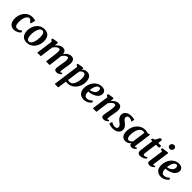

<svg xmlns="http://www.w3.org/2000/svg" viewBox="457 -2779 4991 4991"><g transform="rotate(45 2952.5 -283.0)"><path d="M215.8 9.8Q173.3 9.8 139.6 -4.9Q106 -19.5 82.5 -48.1Q59.1 -76.7 46.1 -118.7Q33.2 -160.6 32.7 -215.3Q32.2 -254.9 40.5 -296.4Q48.8 -337.9 65.4 -377.2Q82 -416.5 107.2 -451.2Q132.3 -485.8 166.3 -511.7Q200.2 -537.6 242.4 -552.7Q284.7 -567.9 335.9 -567.9Q350.1 -567.9 365.7 -566.4Q381.3 -564.9 397 -562.5Q412.6 -560.1 427 -556.2Q441.4 -552.2 453.1 -547.4L418 -417.5Q417.5 -418 413.8 -418.5Q410.2 -418.9 405.8 -419.4Q401.4 -419.9 397.7 -420.2Q394 -420.4 393.6 -420.9Q384.3 -431.6 373 -444.3Q361.8 -457 350.1 -468Q338.4 -479 327.1 -486.1Q315.9 -493.2 306.2 -493.2Q278.8 -493.2 253.9 -474.4Q229 -455.6 210.2 -420.9Q191.4 -386.2 180.7 -336.4Q169.9 -286.6 170.9 -224.6Q171.4 -184.1 177.7 -155Q184.1 -126 195.6 -107.4Q207 -88.9 223.9 -80.3Q240.7 -71.8 262.7 -71.8Q283.7 -71.8 300.8 -75.9Q317.9 -80.1 333 -87.9Q348.1 -95.7 361.8 -106.7Q375.5 -117.7 389.6 -130.9L415.5 -85.4Q405.8 -71.8 388.4 -55.2Q371.1 -38.6 345.7 -24.2Q320.3 -9.8 287.8 0Q255.4 9.8 215.8 9.8Z M483.4 -213.4Q481.9 -260.3 491 -304.9Q500 -349.6 517.8 -389.2Q535.6 -428.7 561.8 -461.7Q587.9 -494.6 621.3 -518.3Q654.8 -542 694.8 -555.2Q734.9 -568.4 780.8 -568.4Q881.3 -568.4 935.1 -510.5Q988.8 -452.6 991.2 -344.2Q992.2 -297.4 983.4 -252.4Q974.6 -207.5 956.8 -168Q939 -128.4 912.6 -95.2Q886.2 -62 852.8 -38.3Q819.3 -14.6 779.1 -1.2Q738.8 12.2 693.4 12.2Q592.3 12.2 539.6 -46.4Q486.8 -105 483.4 -213.4ZM713.4 -49.3Q738.3 -49.3 758.1 -62.3Q777.8 -75.2 793 -97.4Q808.1 -119.6 818.8 -149.2Q829.6 -178.7 835.9 -211.4Q842.3 -244.1 845 -278.6Q847.7 -313 847.2 -345.2Q845.2 -427.7 824.2 -465.6Q803.2 -503.4 763.2 -503.4Q738.3 -503.4 718.3 -490.7Q698.2 -478 682.6 -456.1Q667 -434.1 656 -405.3Q645 -376.5 638.2 -344Q631.3 -311.5 628.4 -277.8Q625.5 -244.1 626.5 -212.4Q628.4 -129.4 649.2 -89.4Q669.9 -49.3 713.4 -49.3Z M1139.6 -469.7 1088.9 -499 1097.7 -542.5 1251.5 -567.9 1275.9 -556.2 1267.6 -453.6Q1284.7 -477.5 1305.7 -498.5Q1326.7 -519.5 1350.6 -534.9Q1374.5 -550.3 1400.6 -559.1Q1426.8 -567.9 1454.1 -567.9Q1479 -567.9 1500 -561.8Q1521 -555.7 1536.6 -541.5Q1552.2 -527.3 1562.3 -504.6Q1572.3 -481.9 1575.7 -448.7Q1592.8 -475.1 1614.3 -496.8Q1635.7 -518.6 1660.4 -534.4Q1685.1 -550.3 1712.6 -559.1Q1740.2 -567.9 1769.5 -567.9Q1795.9 -567.9 1817.9 -559.8Q1839.8 -551.8 1856 -534.2Q1872.1 -516.6 1881.1 -488.5Q1890.1 -460.4 1890.1 -420.4Q1890.1 -406.2 1887.9 -385.3Q1885.7 -364.3 1882.3 -340.6Q1878.9 -316.9 1874.8 -292.2Q1870.6 -267.6 1867.2 -246.6Q1864.3 -227.5 1860.8 -208Q1857.4 -188.5 1854.5 -168.9Q1851.6 -149.4 1849.4 -131.1Q1847.2 -112.8 1846.7 -96.7Q1845.7 -79.1 1850.1 -72Q1854.5 -64.9 1861.3 -64.9Q1869.6 -64.9 1879.6 -70.3Q1889.6 -75.7 1909.7 -91.8L1923.8 -60.5Q1919.9 -55.2 1909.2 -43.5Q1898.4 -31.7 1881.3 -19.8Q1864.3 -7.8 1841.3 1.2Q1818.4 10.3 1790 10.3Q1765.1 10.3 1749.3 4.4Q1733.4 -1.5 1724.4 -11.7Q1715.3 -22 1711.9 -35.4Q1708.5 -48.8 1709 -64.5Q1709.5 -78.1 1711.4 -95.9Q1713.4 -113.8 1716.3 -133.8Q1719.2 -153.8 1722.9 -175.3Q1726.6 -196.8 1730.5 -217.8Q1733.9 -237.8 1737.8 -262Q1741.7 -286.1 1745.1 -311.3Q1748.5 -336.4 1750.7 -361.3Q1752.9 -386.2 1752.9 -408.2Q1752.9 -431.2 1749.8 -445.1Q1746.6 -459 1740.7 -466.8Q1734.9 -474.6 1727.1 -477.1Q1719.2 -479.5 1709.5 -479.5Q1693.8 -479.5 1676.3 -471.7Q1658.7 -463.9 1641.1 -449.7Q1623.5 -435.5 1606.7 -416.3Q1589.8 -397 1575.7 -374Q1573.2 -342.8 1569.6 -309.3Q1565.9 -275.9 1562 -246.6L1531.7 0H1397.9L1425.8 -216.3Q1428.7 -236.8 1431.9 -261Q1435.1 -285.2 1437.5 -310.3Q1439.9 -335.4 1441.4 -360.1Q1442.9 -384.8 1442.9 -406.7Q1442.4 -431.2 1439.2 -445.8Q1436 -460.4 1430.2 -468Q1424.3 -475.6 1415.3 -477.8Q1406.2 -480 1394 -480Q1378.9 -480 1360.8 -471.4Q1342.8 -462.9 1324.5 -447.8Q1306.2 -432.6 1288.6 -412.4Q1271 -392.1 1256.3 -368.7L1206.1 0H1075.7Z M2100.1 253.9H1972.2L2070.3 -474.1L2017.6 -501L2025.9 -542.5L2185.5 -567.9L2210 -556.2L2204.1 -505.4Q2215.8 -517.6 2230.2 -528.8Q2244.6 -540 2262.2 -548.8Q2279.8 -557.6 2300 -562.7Q2320.3 -567.9 2343.8 -567.9Q2386.2 -567.9 2417.7 -553Q2449.2 -538.1 2470.2 -510.5Q2491.2 -482.9 2501.7 -443.8Q2512.2 -404.8 2512.2 -356.4Q2512.2 -311.5 2502.2 -266.6Q2492.2 -221.7 2472.9 -181.2Q2453.6 -140.6 2425.8 -105.7Q2397.9 -70.8 2362.3 -45.2Q2326.7 -19.5 2283.4 -4.9Q2240.2 9.8 2190.9 9.8Q2176.8 9.8 2162.8 8.1Q2148.9 6.3 2134.8 3.9ZM2144.5 -64.9Q2157.2 -59.1 2171.6 -56.6Q2186 -54.2 2204.6 -54.2Q2234.9 -54.2 2259 -66.9Q2283.2 -79.6 2302 -101.6Q2320.8 -123.5 2334.5 -152.8Q2348.1 -182.1 2356.7 -215.3Q2365.2 -248.5 2369.4 -283.9Q2373.5 -319.3 2373.5 -353Q2373.5 -382.8 2368.7 -408Q2363.8 -433.1 2354.2 -451.2Q2344.7 -469.2 2330.8 -479.2Q2316.9 -489.3 2298.3 -489.3Q2281.7 -489.3 2266.8 -483.6Q2252 -478 2239 -469Q2226.1 -460 2214.8 -448.2Q2203.6 -436.5 2194.8 -424.3Z M2583 -210Q2583.5 -284.2 2606.9 -349.4Q2630.4 -414.6 2671.4 -463.4Q2712.4 -512.2 2767.6 -540.3Q2822.8 -568.4 2887.2 -568.4Q2925.8 -568.4 2954.1 -558.8Q2982.4 -549.3 3001 -533Q3019.5 -516.6 3028.6 -494.1Q3037.6 -471.7 3038.1 -445.8Q3038.6 -406.7 3023.4 -375.2Q3008.3 -343.8 2982.9 -319.1Q2957.5 -294.4 2924.3 -276.6Q2891.1 -258.8 2856.4 -247.3Q2821.8 -235.8 2787.6 -229.7Q2753.4 -223.6 2726.1 -223.1Q2725.1 -191.4 2730.2 -163.1Q2735.4 -134.8 2747.1 -113.3Q2758.8 -91.8 2777.8 -79.1Q2796.9 -66.4 2823.2 -66.4Q2847.7 -66.4 2869.4 -72.5Q2891.1 -78.6 2910.4 -89.1Q2929.7 -99.6 2946.5 -113.5Q2963.4 -127.4 2978 -143.1L3005.4 -97.2Q2995.1 -81.5 2975.8 -62.7Q2956.5 -43.9 2929 -27.1Q2901.4 -10.3 2866 1Q2830.6 12.2 2788.6 12.2Q2732.9 12.2 2693.6 -6.8Q2654.3 -25.9 2629.6 -57.1Q2605 -88.4 2593.8 -128.2Q2582.5 -168 2583 -210ZM2727.1 -279.8Q2743.7 -280.8 2763.7 -285.6Q2783.7 -290.5 2803.7 -299.8Q2823.7 -309.1 2842.5 -322Q2861.3 -335 2875.5 -352.1Q2889.6 -369.1 2898.2 -389.6Q2906.7 -410.2 2906.2 -434.6Q2905.3 -470.7 2892.6 -487.8Q2879.9 -504.9 2856.9 -504.9Q2835.4 -504.9 2817.9 -494.1Q2800.3 -483.4 2786.6 -465.8Q2772.9 -448.2 2762.5 -425Q2752 -401.9 2744.9 -376.7Q2737.8 -351.6 2733.4 -326.4Q2729 -301.3 2727.1 -279.8Z M3184.1 -470.2 3133.8 -499 3142.1 -542.5 3296.4 -567.9 3320.8 -556.2 3312.5 -455.1Q3330.1 -479.5 3351.6 -500.2Q3373 -521 3397.2 -535.9Q3421.4 -550.8 3448 -559.3Q3474.6 -567.9 3502.4 -567.9Q3529.3 -567.9 3551.5 -560.3Q3573.7 -552.7 3589.8 -535.4Q3606 -518.1 3614.7 -489.7Q3623.5 -461.4 3623.5 -420.4Q3623.5 -406.2 3621.1 -385Q3618.7 -363.8 3615 -339.8Q3611.3 -315.9 3606.9 -291.5Q3602.5 -267.1 3599.1 -246.6Q3596.2 -228 3592.5 -208Q3588.9 -188 3585.9 -168.5Q3583 -148.9 3580.8 -130.6Q3578.6 -112.3 3578.1 -96.2Q3577.6 -78.6 3581.8 -71.8Q3585.9 -64.9 3593.3 -64.9Q3600.6 -64.9 3609.9 -69.6Q3619.1 -74.2 3636.7 -87.4L3650.9 -56.2Q3647.5 -51.3 3637 -40.3Q3626.5 -29.3 3609.6 -18.1Q3592.8 -6.8 3570.3 1.7Q3547.9 10.3 3520.5 10.3Q3495.6 10.3 3479.5 4.4Q3463.4 -1.5 3454.1 -11.7Q3444.8 -22 3441.4 -35.6Q3438 -49.3 3438.5 -64.9Q3439 -78.1 3441.2 -95.9Q3443.4 -113.8 3446.5 -133.5Q3449.7 -153.3 3453.6 -174.6Q3457.5 -195.8 3461.4 -216.3Q3464.8 -236.8 3469.2 -261Q3473.6 -285.2 3477.3 -310.5Q3481 -335.9 3483.4 -361.1Q3485.8 -386.2 3485.8 -408.2Q3485.8 -431.2 3482.7 -445.3Q3479.5 -459.5 3473.9 -467Q3468.3 -474.6 3459.7 -477.3Q3451.2 -480 3439.9 -480Q3423.8 -480 3405.5 -470.9Q3387.2 -461.9 3368.7 -446.3Q3350.1 -430.7 3332.8 -409.4Q3315.4 -388.2 3300.8 -363.8L3251 0H3120.6Z M3726.1 -109.4Q3733.9 -102.5 3747.1 -94.2Q3760.3 -85.9 3777.3 -78.6Q3794.4 -71.3 3814.5 -66.4Q3834.5 -61.5 3856.4 -61.5Q3870.6 -61.5 3886 -64.2Q3901.4 -66.9 3913.8 -74.2Q3926.3 -81.5 3934.3 -94.5Q3942.4 -107.4 3942.4 -127.4Q3942.4 -144.5 3935.5 -159.2Q3928.7 -173.8 3917 -187.3Q3905.3 -200.7 3889.2 -213.6Q3873 -226.6 3854.5 -239.7Q3839.4 -250.5 3822.3 -265.9Q3805.2 -281.2 3790.5 -301.8Q3775.9 -322.3 3766.4 -347.7Q3756.8 -373 3756.8 -404.3Q3756.8 -440.9 3772.7 -470.9Q3788.6 -501 3816.7 -522.7Q3844.7 -544.4 3883.5 -556.2Q3922.4 -567.9 3967.8 -567.9Q3987.3 -567.9 4007.3 -566.2Q4027.3 -564.5 4044.4 -561.8Q4061.5 -559.1 4074.5 -555.9Q4087.4 -552.7 4093.8 -549.8L4073.7 -457.5Q4070.3 -461.9 4061.5 -469.2Q4052.7 -476.6 4039.1 -483.6Q4025.4 -490.7 4007.8 -495.8Q3990.2 -501 3969.2 -501Q3953.6 -501 3939.2 -497.8Q3924.8 -494.6 3913.1 -487.3Q3901.4 -480 3894 -468.3Q3886.7 -456.5 3885.7 -439.9Q3884.8 -422.9 3890.1 -408.2Q3895.5 -393.6 3906.5 -379.9Q3917.5 -366.2 3933.3 -352.8Q3949.2 -339.4 3968.8 -324.7Q3988.8 -309.6 4007.3 -293.2Q4025.9 -276.9 4040.3 -257.3Q4054.7 -237.8 4063.5 -213.9Q4072.3 -189.9 4072.3 -159.2Q4072.3 -116.7 4054.4 -85.2Q4036.6 -53.7 4006.8 -32.5Q3977.1 -11.2 3937.7 -0.7Q3898.4 9.8 3856 9.8Q3833 9.8 3809.1 6.8Q3785.2 3.9 3764.4 -0.7Q3743.7 -5.4 3727.8 -11Q3711.9 -16.6 3705.1 -22Z M4319.3 9.8Q4275.9 9.8 4244.9 -6.3Q4213.9 -22.5 4194.1 -50.5Q4174.3 -78.6 4165.3 -116.7Q4156.2 -154.8 4156.2 -198.2Q4156.2 -241.2 4165.8 -285.4Q4175.3 -329.6 4193.8 -370.6Q4212.4 -411.6 4240 -447.5Q4267.6 -483.4 4304 -510.3Q4340.3 -537.1 4385 -552.5Q4429.7 -567.9 4482.9 -567.9Q4510.3 -567.9 4539.6 -561.8Q4568.8 -555.7 4590.8 -548.8L4657.7 -567.9L4594.2 -102.1Q4591.8 -82 4597.4 -73.5Q4603 -64.9 4611.3 -64.9Q4618.2 -64.9 4628.4 -69.3Q4638.7 -73.7 4655.8 -87.4L4670.4 -56.2Q4666.5 -50.3 4656 -39.3Q4645.5 -28.3 4629.4 -17.3Q4613.3 -6.3 4592 1.7Q4570.8 9.8 4545.9 9.8Q4511.7 9.8 4491.2 -6.3Q4470.7 -22.5 4472.2 -56.2L4468.3 -62.5Q4455.6 -48.3 4439.5 -35.4Q4423.3 -22.5 4404.8 -12.5Q4386.2 -2.4 4364.7 3.7Q4343.3 9.8 4319.3 9.8ZM4365.7 -68.4Q4379.9 -68.4 4394 -73.5Q4408.2 -78.6 4421.4 -87.4Q4434.6 -96.2 4446.3 -107.4Q4458 -118.7 4468.3 -130.4L4517.1 -496.6Q4506.3 -500.5 4494.4 -502Q4482.4 -503.4 4469.7 -503.4Q4438 -503.4 4412.6 -490.2Q4387.2 -477.1 4367.7 -454.3Q4348.1 -431.6 4334.5 -401.9Q4320.8 -372.1 4312 -339.1Q4303.2 -306.2 4299.1 -272Q4294.9 -237.8 4294.9 -206.5Q4294.9 -141.1 4312.7 -104.7Q4330.6 -68.4 4365.7 -68.4Z M4766.6 -77.6Q4766.6 -80.1 4766.8 -84.2Q4767.1 -88.4 4768.1 -98.4Q4769 -108.4 4771 -125.5Q4772.9 -142.6 4776.9 -171.4L4818.4 -490.2H4759.8L4771 -538.6L4830.6 -561.5Q4840.3 -570.8 4850.1 -585.7Q4859.9 -600.6 4869.4 -618.2Q4878.9 -635.7 4887.5 -654.8Q4896 -673.8 4903.3 -691.4H4975.1L4959 -564H5072.3L5061.5 -490.2H4949.7L4909.2 -190.4Q4905.3 -164.6 4903.3 -146Q4901.4 -127.4 4901.4 -114.3Q4901.4 -90.8 4909.4 -81.5Q4917.5 -72.3 4939.5 -72.3Q4948.7 -72.3 4960.4 -75Q4972.2 -77.6 4983.9 -82Q4995.6 -86.4 5006.8 -92.5Q5018.1 -98.6 5026.9 -105.5L5037.6 -66.9Q5027.8 -55.2 5010.5 -41.7Q4993.2 -28.3 4970 -16.8Q4946.8 -5.4 4918.5 2.2Q4890.1 9.8 4858.9 9.8Q4840.8 9.8 4824.2 5.6Q4807.6 1.5 4794.7 -8.8Q4781.7 -19 4774.2 -35.9Q4766.6 -52.7 4766.6 -77.6Z M5127.4 -59.6Q5130.9 -88.9 5136.7 -130.6Q5142.6 -172.4 5150.1 -224.9Q5157.7 -277.3 5166.5 -339.8Q5175.3 -402.3 5185.1 -472.7L5122.1 -501L5129.9 -542.5L5304.2 -567.9L5330.1 -556.2L5265.1 -102.1Q5259.8 -64.9 5279.3 -64.9Q5287.6 -64.9 5298.3 -70.8Q5309.1 -76.7 5327.6 -92.3L5341.8 -60.5Q5337.9 -55.2 5326.9 -43.5Q5315.9 -31.7 5298.8 -20Q5281.7 -8.3 5259 0.7Q5236.3 9.8 5208.5 9.8Q5166 9.8 5144.8 -8.1Q5123.5 -25.9 5127.4 -59.6ZM5275.4 -664.1Q5261.2 -664.1 5248.8 -669.9Q5236.3 -675.8 5226.8 -685.5Q5217.3 -695.3 5211.9 -708Q5206.5 -720.7 5206.5 -734.4Q5207 -752 5213.6 -767.6Q5220.2 -783.2 5231.4 -794.7Q5242.7 -806.2 5258.1 -813Q5273.4 -819.8 5291.5 -819.8Q5308.6 -819.8 5322 -814.2Q5335.4 -808.6 5345 -799.1Q5354.5 -789.6 5359.4 -777.3Q5364.3 -765.1 5364.3 -752Q5363.8 -734.4 5357.9 -718.3Q5352.1 -702.1 5340.6 -690.2Q5329.1 -678.2 5312.7 -671.1Q5296.4 -664.1 5275.4 -664.1Z M5418.9 -210Q5419.4 -284.2 5442.9 -349.4Q5466.3 -414.6 5507.3 -463.4Q5548.3 -512.2 5603.5 -540.3Q5658.7 -568.4 5723.1 -568.4Q5761.7 -568.4 5790 -558.8Q5818.4 -549.3 5836.9 -533Q5855.5 -516.6 5864.5 -494.1Q5873.5 -471.7 5874 -445.8Q5874.5 -406.7 5859.4 -375.2Q5844.2 -343.8 5818.8 -319.1Q5793.5 -294.4 5760.3 -276.6Q5727.1 -258.8 5692.4 -247.3Q5657.7 -235.8 5623.5 -229.7Q5589.4 -223.6 5562 -223.1Q5561 -191.4 5566.2 -163.1Q5571.3 -134.8 5583 -113.3Q5594.7 -91.8 5613.8 -79.1Q5632.8 -66.4 5659.2 -66.4Q5683.6 -66.4 5705.3 -72.5Q5727.1 -78.6 5746.3 -89.1Q5765.6 -99.6 5782.5 -113.5Q5799.3 -127.4 5814 -143.1L5841.3 -97.2Q5831.1 -81.5 5811.8 -62.7Q5792.5 -43.9 5764.9 -27.1Q5737.3 -10.3 5701.9 1Q5666.5 12.2 5624.5 12.2Q5568.8 12.2 5529.5 -6.8Q5490.2 -25.9 5465.6 -57.1Q5440.9 -88.4 5429.7 -128.2Q5418.5 -168 5418.9 -210ZM5563 -279.8Q5579.6 -280.8 5599.6 -285.6Q5619.6 -290.5 5639.6 -299.8Q5659.7 -309.1 5678.5 -322Q5697.3 -335 5711.4 -352.1Q5725.6 -369.1 5734.1 -389.6Q5742.7 -410.2 5742.2 -434.6Q5741.2 -470.7 5728.5 -487.8Q5715.8 -504.9 5692.9 -504.9Q5671.4 -504.9 5653.8 -494.1Q5636.2 -483.4 5622.6 -465.8Q5608.9 -448.2 5598.4 -425Q5587.9 -401.9 5580.8 -376.7Q5573.7 -351.6 5569.3 -326.4Q5564.9 -301.3 5563 -279.8Z"/></g></svg>

Font: Merriweather Bold
Style: Italic
Weight: 700
Italic angle: -7°
Designer: Eben Sorkin ( eben@eyebytes.com )
Foundry: Eben Sorkin ( eben@eyebytes.com )
Version: Version 1.5; ttfautohint (v0.97) -l 13 -r 13 -G 200 -x 24 -f